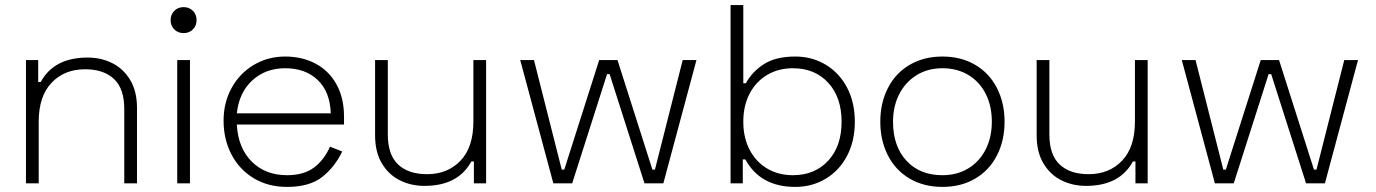

<svg xmlns="http://www.w3.org/2000/svg" viewBox="-20 -720 5405 754"><path d="M130 -484V-398H140Q192 -494 324 -494Q377 -494 421 -472Q465 -450 491.5 -405.5Q518 -361 518 -296V0H468V-292Q468 -372 427.5 -410Q387 -448 314 -448Q233 -448 182.5 -395Q132 -342 132 -242V0H82V-484Z M726 0H676V-484H726ZM650 -641Q650 -663 664.5 -677.5Q679 -692 701 -692Q723 -692 737.5 -677.5Q752 -663 752 -641Q752 -619 737.5 -604.5Q723 -590 701 -590Q679 -590 664.5 -604.5Q650 -619 650 -641Z M858 -246Q858 -317 889.5 -374.5Q921 -432 976.5 -465Q1032 -498 1100 -498Q1167 -498 1219.5 -470Q1272 -442 1301.5 -388.5Q1331 -335 1331 -263V-231H910Q915 -139 968.5 -85.5Q1022 -32 1107 -32Q1173 -32 1213 -62Q1253 -92 1276 -144L1324 -125Q1294 -63 1244.5 -24.5Q1195 14 1107 14Q1033 14 976.5 -20Q920 -54 889 -113.5Q858 -173 858 -246ZM1279 -275Q1276 -360 1227.5 -406Q1179 -452 1100 -452Q1023 -452 971 -404.5Q919 -357 910 -275Z M1841 0V-86H1831Q1779 10 1647 10Q1594 10 1550 -12Q1506 -34 1479.5 -78.5Q1453 -123 1453 -188V-484H1503V-192Q1503 -112 1543.5 -74Q1584 -36 1657 -36Q1738 -36 1788.5 -89Q1839 -142 1839 -242V-484H1889V0Z M2077 -484 2186 -54H2196L2333 -484H2405L2542 -54H2552L2661 -484H2715L2585 0H2511L2374 -429H2364L2227 0H2153L2023 -484Z M2899 -700V-393H2909Q2934 -439 2980.5 -468.5Q3027 -498 3103 -498Q3169 -498 3222.5 -466Q3276 -434 3306.5 -376Q3337 -318 3337 -242Q3337 -166 3306.5 -108Q3276 -50 3222.5 -18Q3169 14 3103 14Q2966 14 2907 -94H2897V0H2849V-700ZM3094 -452Q3037 -452 2993 -426Q2949 -400 2924 -352.5Q2899 -305 2899 -242Q2899 -179 2924 -131.5Q2949 -84 2993 -58Q3037 -32 3094 -32Q3180 -32 3232.5 -89Q3285 -146 3285 -242Q3285 -338 3232.5 -395Q3180 -452 3094 -452Z M3437 -242Q3437 -316 3467 -374.5Q3497 -433 3552.5 -465.5Q3608 -498 3681 -498Q3754 -498 3809.5 -465.5Q3865 -433 3895 -374.5Q3925 -316 3925 -242Q3925 -168 3895 -109.5Q3865 -51 3809.5 -18.5Q3754 14 3681 14Q3608 14 3552.5 -18.5Q3497 -51 3467 -109.5Q3437 -168 3437 -242ZM3487 -242Q3487 -146 3539.5 -89Q3592 -32 3681 -32Q3739 -32 3783 -59Q3827 -86 3851 -133.5Q3875 -181 3875 -242Q3875 -304 3851 -351.5Q3827 -399 3783 -425.5Q3739 -452 3681 -452Q3623 -452 3579 -424.5Q3535 -397 3511 -349.5Q3487 -302 3487 -242Z M4439 0V-86H4429Q4377 10 4245 10Q4192 10 4148 -12Q4104 -34 4077.5 -78.5Q4051 -123 4051 -188V-484H4101V-192Q4101 -112 4141.5 -74Q4182 -36 4255 -36Q4336 -36 4386.5 -89Q4437 -142 4437 -242V-484H4487V0Z M4675 -484 4784 -54H4794L4931 -484H5003L5140 -54H5150L5259 -484H5313L5183 0H5109L4972 -429H4962L4825 0H4751L4621 -484Z"/></svg>

Font: Space Grotesk Variable
Style: Regular
Weight: 400
Designer: Florian Karsten (Space Grotesk), Colophon Foundry (Space Mono)
Foundry: Florian Karsten
Version: Version 1.106